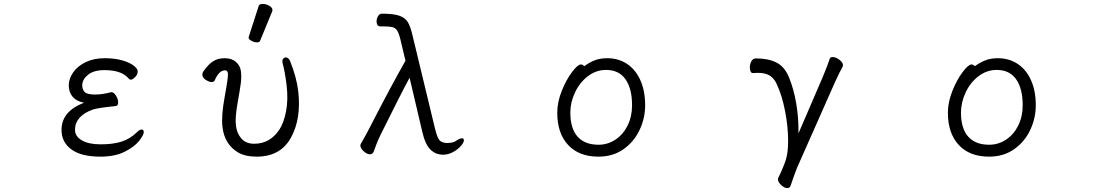

<svg xmlns="http://www.w3.org/2000/svg" viewBox="-20 -784 5598 983"><path d="M585 -259Q585 -242 572 -241Q482 -232 455 -223Q364 -190 364 -119Q364 -86 399 -65.5Q434 -45 496 -45Q557 -45 601 -58.5Q645 -72 681 -107Q695 -121 705 -121Q716 -121 716 -107Q716 -93 692 -62.5Q668 -32 618 -7Q568 18 494 18Q396 18 345.5 -19Q295 -56 295 -119Q295 -214 410 -258Q372 -265 352 -288.5Q332 -312 332 -347Q332 -380 354 -412.5Q376 -445 418 -465.5Q460 -486 516 -486Q567 -486 605.5 -475Q644 -464 664.5 -448Q685 -432 685 -419Q685 -400 669 -387Q658 -376 650 -376Q645 -376 640.5 -380Q636 -384 632 -389Q596 -425 514 -425Q460 -425 430.5 -401Q401 -377 401 -347Q401 -327 413 -313.5Q425 -300 467 -300Q486 -300 509 -303.5Q532 -307 548 -312H551Q563 -312 574 -294Q585 -276 585 -259Z M1304 -752Q1307 -764 1324.5 -764Q1342 -764 1358.5 -754.5Q1375 -745 1375 -732Q1375 -729 1374 -727L1312 -576Q1309 -567 1295.5 -567Q1282 -567 1267.5 -575Q1253 -583 1253 -589.5Q1253 -596 1254 -597ZM1426 -464V-468Q1425 -478 1430.5 -484Q1436 -490 1443 -490Q1457 -490 1465 -472Q1499 -387 1507 -316Q1523 -176 1469.5 -79Q1416 18 1294 18Q1235 18 1198 -4Q1129 -46 1119 -134Q1112 -189 1130.5 -289.5Q1149 -390 1147 -407Q1145 -424 1133 -424Q1101 -424 1079 -372Q1075 -364 1063 -364Q1051 -364 1034.5 -374.5Q1018 -385 1016.5 -397.5Q1015 -410 1021 -418Q1046 -454 1070.5 -470Q1095 -486 1130.5 -486Q1166 -486 1188 -467Q1210 -448 1213.5 -418.5Q1217 -389 1213 -358.5Q1209 -328 1196 -254.5Q1183 -181 1188 -140.5Q1193 -100 1216.5 -74Q1240 -48 1281 -48Q1362 -48 1410 -120Q1433 -154 1444.5 -214Q1456 -274 1447.5 -346Q1439 -418 1426 -464Z M2315 -63Q2334 -76 2345 -76Q2355 -76 2355 -66Q2355 -54 2339 -36Q2323 -18 2298.5 -5Q2274 8 2249 8Q2210 8 2183.5 -18.5Q2157 -45 2143 -105L2077 -386Q2033 -305 1930 -97Q1917 -71 1906.5 -43.5Q1896 -16 1893 -7Q1887 6 1875 6Q1859 6 1842 -9.5Q1825 -25 1825 -39Q1825 -43 1827 -47Q1855 -95 1874 -133Q1985 -349 2056 -473L2029 -586Q2021 -617 2012 -629.5Q2003 -642 1987.5 -645.5Q1972 -649 1938 -649H1927Q1917 -649 1912.5 -656Q1908 -663 1908 -674Q1908 -689 1915.5 -701.5Q1923 -714 1935 -714Q1993 -714 2023 -704Q2053 -694 2066.5 -673Q2080 -652 2090 -611L2208 -122Q2218 -82 2228.5 -68Q2239 -54 2264 -52H2270Q2300 -52 2315 -63Z M3089 -486Q3146 -486 3190 -457Q3234 -428 3258.5 -373.5Q3283 -319 3283 -245Q3283 -179 3254.5 -118.5Q3226 -58 3172 -20Q3118 18 3044 18Q2944 18 2888.5 -42Q2833 -102 2833 -207Q2833 -261 2856 -318.5Q2879 -376 2908.5 -415Q2938 -454 2954 -454Q2964 -454 2971 -445Q2995 -463 3023 -474.5Q3051 -486 3089 -486ZM3216 -245Q3216 -330 3182.5 -378Q3149 -426 3083 -426Q3032 -426 2990 -394Q2948 -362 2924 -311Q2900 -260 2900 -208Q2900 -126 2937 -84.5Q2974 -43 3044 -43Q3092 -43 3131.5 -69.5Q3171 -96 3193.5 -142Q3216 -188 3216 -245Z M4228 -483Q4231 -492 4243 -492Q4259 -492 4277.5 -478Q4296 -464 4296 -450Q4296 -448 4294 -442Q4283 -424 4257 -368L4062 72Q4058 80 4040 131L4028 166Q4023 179 4011 179Q3996 179 3979.5 163.5Q3963 148 3963 134Q3963 130 3964 128Q3994 66 4004.5 30Q4015 -6 4015 -63Q4015 -135 3999.5 -215Q3984 -295 3957 -353Q3943 -384 3920 -397.5Q3897 -411 3861 -411Q3844 -411 3834 -410H3833Q3827 -410 3823 -418Q3819 -426 3819 -438Q3819 -456 3827 -470.5Q3835 -485 3849 -485Q3913 -485 3955 -464Q3997 -443 4020 -387Q4044 -327 4056 -257.5Q4068 -188 4068 -118V-101L4192 -389Q4218 -451 4228 -483Z M5089 -486Q5146 -486 5190 -457Q5234 -428 5258.5 -373.5Q5283 -319 5283 -245Q5283 -179 5254.5 -118.5Q5226 -58 5172 -20Q5118 18 5044 18Q4944 18 4888.5 -42Q4833 -102 4833 -207Q4833 -261 4856 -318.5Q4879 -376 4908.5 -415Q4938 -454 4954 -454Q4964 -454 4971 -445Q4995 -463 5023 -474.5Q5051 -486 5089 -486ZM5216 -245Q5216 -330 5182.5 -378Q5149 -426 5083 -426Q5032 -426 4990 -394Q4948 -362 4924 -311Q4900 -260 4900 -208Q4900 -126 4937 -84.5Q4974 -43 5044 -43Q5092 -43 5131.5 -69.5Q5171 -96 5193.5 -142Q5216 -188 5216 -245Z"/></svg>

Font: Fusion Kai T
Style: Regular
Weight: 400
Designer: Fontworks Inc.
Version: Version 24.134;May 13, 2024